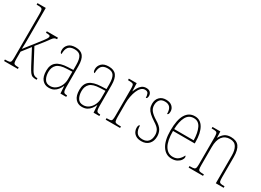

<svg xmlns="http://www.w3.org/2000/svg" viewBox="-24 -1467 2972 2183"><g transform="rotate(30 1462.0 -375.0)"><path d="M16 0V-20H27Q59 -20 74 -24.5Q89 -29 93 -44.5Q97 -60 97 -95V-663Q97 -699 93 -715Q89 -731 74.5 -735.5Q60 -740 30 -740H16V-760H125V-373Q125 -342 124.5 -299Q124 -256 122 -220L236 -365Q272 -411 291.5 -437Q311 -463 317.5 -476Q324 -489 324 -496Q324 -509 312 -512.5Q300 -516 268 -516V-536H414V-516Q393 -516 380.5 -508.5Q368 -501 352 -479Q336 -457 303 -413L229 -321L338 -115Q365 -60 385 -40Q405 -20 437 -20H443V0H434Q406 0 388 -6.5Q370 -13 353.5 -35Q337 -57 312 -104L211 -296L125 -186V-95Q125 -60 129 -44.5Q133 -29 147 -24.5Q161 -20 192 -20H197V0Z M606 10Q553 10 519.5 -28.5Q486 -67 486 -146Q486 -224 533.5 -261.5Q581 -299 680 -303L749 -306V-371Q749 -446 727 -481.5Q705 -517 646 -517Q590 -517 566 -487.5Q542 -458 542 -395Q521 -395 521 -439Q521 -479 551.5 -510.5Q582 -542 646 -542Q714 -542 745.5 -501.5Q777 -461 777 -372V-105Q777 -68 781 -50Q785 -32 796 -26Q807 -20 828 -20H832V0H756L750 -95H748Q736 -68 718 -44Q700 -20 673 -5Q646 10 606 10ZM609 -15Q650 -15 681.5 -39Q713 -63 731 -101.5Q749 -140 749 -185V-283L679 -280Q588 -277 551 -242Q514 -207 514 -146Q514 -90 536.5 -52.5Q559 -15 609 -15Z M1041 10Q988 10 954.5 -28.5Q921 -67 921 -146Q921 -224 968.5 -261.5Q1016 -299 1115 -303L1184 -306V-371Q1184 -446 1162 -481.5Q1140 -517 1081 -517Q1025 -517 1001 -487.5Q977 -458 977 -395Q956 -395 956 -439Q956 -479 986.5 -510.5Q1017 -542 1081 -542Q1149 -542 1180.5 -501.5Q1212 -461 1212 -372V-105Q1212 -68 1216 -50Q1220 -32 1231 -26Q1242 -20 1263 -20H1267V0H1191L1185 -95H1183Q1171 -68 1153 -44Q1135 -20 1108 -5Q1081 10 1041 10ZM1044 -15Q1085 -15 1116.5 -39Q1148 -63 1166 -101.5Q1184 -140 1184 -185V-283L1114 -280Q1023 -277 986 -242Q949 -207 949 -146Q949 -90 971.5 -52.5Q994 -15 1044 -15Z M1350 0V-20H1357Q1388 -20 1402 -24Q1416 -28 1420 -44.5Q1424 -61 1424 -97V-441Q1424 -476 1420 -492Q1416 -508 1400.5 -512Q1385 -516 1352 -516H1345V-536H1448L1451 -432H1453Q1463 -457 1477.5 -483Q1492 -509 1515 -526.5Q1538 -544 1572 -544Q1607 -544 1624.5 -525.5Q1642 -507 1642 -481Q1642 -465 1637 -454Q1632 -443 1621 -443Q1621 -475 1611 -497Q1601 -519 1568 -519Q1540 -519 1518.5 -497.5Q1497 -476 1482.5 -440.5Q1468 -405 1460 -362Q1452 -319 1452 -277V-97Q1452 -61 1456.5 -44.5Q1461 -28 1475.5 -24Q1490 -20 1521 -20H1539V0Z M1822 10Q1776 10 1749.5 -7Q1723 -24 1711.5 -48Q1700 -72 1700 -94Q1700 -138 1721 -138Q1721 -80 1744 -47.5Q1767 -15 1822 -15Q1872 -15 1898.5 -45Q1925 -75 1925 -130Q1925 -164 1909 -193.5Q1893 -223 1838 -257Q1792 -287 1765.5 -311.5Q1739 -336 1727.5 -361.5Q1716 -387 1716 -421Q1716 -475 1747.5 -508Q1779 -541 1833 -541Q1886 -541 1914.5 -514Q1943 -487 1943 -449Q1943 -405 1922 -405Q1922 -463 1899.5 -489.5Q1877 -516 1832 -516Q1786 -516 1765 -488.5Q1744 -461 1744 -420Q1744 -377 1770 -346Q1796 -315 1848 -283Q1912 -245 1932.5 -208.5Q1953 -172 1953 -127Q1953 -64 1917.5 -27Q1882 10 1822 10Z M2219 10Q2141 10 2095 -60.5Q2049 -131 2049 -262Q2049 -403 2091 -472.5Q2133 -542 2211 -542Q2284 -542 2323 -474.5Q2362 -407 2362 -291V-272H2077Q2077 -142 2115.5 -78.5Q2154 -15 2220 -15Q2267 -15 2295.5 -41Q2324 -67 2338 -100Q2347 -95 2347 -79Q2347 -63 2332.5 -42Q2318 -21 2289.5 -5.5Q2261 10 2219 10ZM2334 -297Q2332 -395 2303 -456Q2274 -517 2211 -517Q2145 -517 2113 -457.5Q2081 -398 2078 -297Z M2439 0V-20H2452Q2484 -20 2498.5 -24.5Q2513 -29 2517.5 -44.5Q2522 -60 2522 -95V-441Q2522 -476 2517.5 -492Q2513 -508 2499 -512Q2485 -516 2455 -516H2443V-536H2546L2549 -456H2551Q2573 -498 2604 -520Q2635 -542 2684 -542Q2758 -542 2791 -498Q2824 -454 2824 -361V-95Q2824 -60 2828 -44.5Q2832 -29 2846.5 -24.5Q2861 -20 2892 -20H2899V0H2796V-364Q2796 -433 2771 -475Q2746 -517 2686 -517Q2621 -517 2585.5 -470.5Q2550 -424 2550 -333V-95Q2550 -60 2554 -44.5Q2558 -29 2572.5 -24.5Q2587 -20 2619 -20H2628V0Z"/></g></svg>

Font: Noto Serif Condensed Thin
Style: Regular
Weight: 100
Width: 3
Designer: Monotype Design Team
Foundry: Monotype Imaging Inc.
Version: Version 2.013; ttfautohint (v1.8.4.7-5d5b)